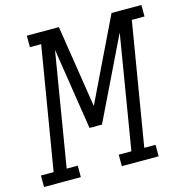

<svg xmlns="http://www.w3.org/2000/svg" viewBox="-148 -836 905 937"><g transform="rotate(-15 304.5 -367.5)"><path d="M-40 0V-58H24L127 -677H70V-735H232L297 -319L498 -735H649V-677H585L482 -58H539V0H353V-58H417L512 -633L312 -221H249L185 -633L90 -58H146V0Z"/></g></svg>

Font: Iosevka Slab LtExObl
Style: Regular
Weight: 300
Width: 7
Italic angle: -9°
Monospace: yes
Designer: Belleve Invis
Foundry: Belleve Invis
Version: Version 11.1.0; ttfautohint (v1.8.3)